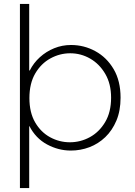

<svg xmlns="http://www.w3.org/2000/svg" viewBox="-20 -750 686 973"><path d="M81 203V-730H128V-393H131Q150 -431 182 -460Q214 -489 254.5 -505.5Q295 -522 340 -522Q406 -522 463.5 -490.5Q521 -459 556 -399.5Q591 -340 591 -255Q591 -189 570 -139Q549 -89 513.5 -55Q478 -21 433 -4Q388 13 339 13Q276 13 218.5 -18Q161 -49 129 -111H128V203ZM334 -29Q388 -29 435.5 -55Q483 -81 513 -131.5Q543 -182 543 -255Q543 -325 513.5 -375.5Q484 -426 437 -453Q390 -480 336 -480Q283 -480 235.5 -454Q188 -428 158.5 -377.5Q129 -327 129 -253Q129 -180 158 -130Q187 -80 234 -54.5Q281 -29 334 -29Z"/></svg>

Font: MuseoModerno Thin ExtraLight
Style: Regular
Weight: 250
Version: Version 1.002